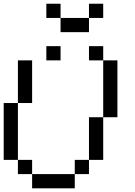

<svg xmlns="http://www.w3.org/2000/svg" viewBox="-20 -1019 732 1039"><path d="M153.8 0V-76.9H384.6V0ZM76.9 -76.9V-153.8H153.8V-76.9ZM384.6 -76.9V-153.8H461.5V-76.9ZM461.5 -153.8V-384.6H538.5V-153.8ZM0 -153.8V-461.5H76.9V-153.8ZM76.9 -461.5V-692.3H153.8V-461.5ZM538.5 -384.6V-692.3H615.4V-384.6ZM230.8 -692.3V-769.2H307.7V-692.3ZM461.5 -692.3V-769.2H538.5V-692.3ZM461.5 -921.9V-998.8H538.5V-921.9ZM307.7 -921.9H461.5V-845H307.7ZM230.8 -998.8H307.7V-921.9H230.8Z"/></svg>

Font: Mintsoda - Lime Green 13x16
Style: Regular
Weight: 400
Designer: Mintsoda-15
Version: Version 1.0